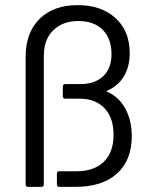

<svg xmlns="http://www.w3.org/2000/svg" viewBox="-20 -729 597 749"><path d="M80 -10V-510Q81 -603 135 -656Q189 -709 283 -709Q375 -709 430.5 -658.5Q486 -608 486 -522Q486 -469 463.5 -431.5Q441 -394 398 -375Q396 -374 396 -373Q396 -372 398 -371Q443 -352 468.5 -306Q494 -260 494 -197Q494 -104 436.5 -52Q379 0 274 0H212Q202 0 202 -10V-51Q202 -61 212 -61H280Q347 -61 385 -98Q423 -135 423 -203Q423 -269 388.5 -306Q354 -343 294 -344H235Q225 -344 225 -354V-391Q225 -401 235 -401H293Q351 -401 383 -432Q415 -463 415 -518Q415 -578 381 -612.5Q347 -647 285 -647Q226 -647 189 -612Q152 -577 151 -515V-10Q151 0 141 0H90Q80 0 80 -10Z"/></svg>

Font: Amber EN
Style: Regular
Weight: 400
Designer: Jeremy Tribby
Foundry: Tribby Type Co.
Version: Version 1.403 November 24, 2021